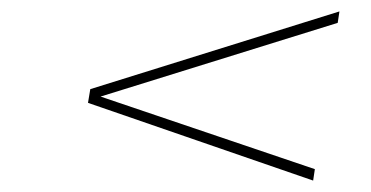

<svg xmlns="http://www.w3.org/2000/svg" viewBox="-20 -516 649 336"><path d="M528 -200 134 -336 138 -360 574 -496 571 -476 156 -347 531 -220Z"/></svg>

Font: Exo Thin Thin
Style: Italic
Weight: 250
Italic angle: -9°
Version: Version 2.000